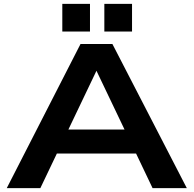

<svg xmlns="http://www.w3.org/2000/svg" viewBox="-20 -979 1008 999"><path d="M189.9 0H15.1L398.9 -750H564.9L952.1 0H773.9L688 -180.2H275.9ZM304.2 -959H448.2V-814.9H304.2ZM522.9 -959H667V-814.9H522.9ZM335.9 -305.2H627.9L481.9 -610.8Z"/></svg>

Font: Mattone
Style: Regular
Weight: 400
Width: 6
Designer: Nunzio Mazzaferro
Foundry: Collletttivo
Version: Version 2.000;Glyphs 3.2 (3217)